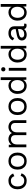

<svg xmlns="http://www.w3.org/2000/svg" viewBox="2323 -3093 780 5466"><g transform="rotate(-90 2713.0 -360.0)"><path d="M300 -510C253 -510 212 -500 175 -479C138 -458 110 -429 89 -390C68 -351 58 -304 58 -250C58 -196 68 -150 89 -111C110 -72 138 -42 175 -21C212 0 253 10 300 10C335 10 367 4 395 -8C422 -19 446 -36 466 -58C485 -80 501 -106 512 -137L438 -163C433 -141 425 -122 413 -107C400 -92 385 -80 366 -72C347 -64 324 -60 298 -60C265 -60 236 -68 212 -83C188 -98 170 -119 157 -148C144 -177 138 -211 138 -250C138 -290 144 -324 157 -353C170 -381 188 -403 212 -418C236 -433 265 -440 298 -440C333 -440 361 -432 383 -415C404 -398 420 -373 431 -341L507 -377C495 -404 479 -428 460 -448C441 -468 418 -483 392 -494C365 -505 335 -510 300 -510Z M860 -510C813 -510 772 -500 735 -479C698 -458 670 -429 649 -390C628 -351 618 -304 618 -250C618 -196 628 -150 649 -111C670 -72 698 -42 735 -21C772 0 813 10 860 10C907 10 949 0 986 -21C1022 -42 1050 -72 1071 -111C1092 -150 1102 -196 1102 -250C1102 -304 1092 -351 1071 -390C1050 -429 1022 -458 986 -479C949 -500 907 -510 860 -510ZM860 -441C894 -441 923 -433 947 -418C971 -403 990 -381 1003 -353C1016 -324 1022 -290 1022 -250C1022 -211 1016 -177 1003 -148C990 -119 971 -97 947 -82C923 -67 894 -59 860 -59C826 -59 797 -67 773 -82C749 -97 731 -119 718 -148C705 -177 698 -211 698 -250C698 -290 705 -324 718 -353C731 -381 749 -403 773 -418C797 -433 826 -441 860 -441Z M1333 0V-267C1333 -308 1341 -342 1356 -367C1371 -392 1391 -411 1414 -423C1437 -434 1459 -440 1481 -440C1514 -440 1542 -430 1565 -410C1588 -390 1599 -357 1599 -312V0H1679V-274C1679 -310 1686 -340 1700 -365C1713 -390 1731 -408 1754 -421C1777 -434 1801 -440 1827 -440C1860 -440 1888 -430 1911 -410C1934 -390 1945 -357 1945 -312V0H2025V-320C2025 -364 2016 -400 1997 -428C1978 -456 1955 -477 1926 -490C1897 -503 1866 -510 1834 -510C1813 -510 1792 -507 1769 -500C1746 -493 1724 -482 1705 -468C1686 -453 1671 -435 1660 -412C1643 -445 1619 -470 1588 -486C1557 -502 1523 -510 1488 -510C1457 -510 1428 -503 1399 -489C1370 -475 1346 -453 1328 -422L1323 -500H1253V0Z M2413 -510C2366 -510 2325 -500 2288 -479C2251 -458 2223 -429 2202 -390C2181 -351 2171 -304 2171 -250C2171 -196 2181 -150 2202 -111C2223 -72 2251 -42 2288 -21C2325 0 2366 10 2413 10C2460 10 2502 0 2539 -21C2575 -42 2603 -72 2624 -111C2645 -150 2655 -196 2655 -250C2655 -304 2645 -351 2624 -390C2603 -429 2575 -458 2539 -479C2502 -500 2460 -510 2413 -510ZM2413 -441C2447 -441 2476 -433 2500 -418C2524 -403 2543 -381 2556 -353C2569 -324 2575 -290 2575 -250C2575 -211 2569 -177 2556 -148C2543 -119 2524 -97 2500 -82C2476 -67 2447 -59 2413 -59C2379 -59 2350 -67 2326 -82C2302 -97 2284 -119 2271 -148C2258 -177 2251 -211 2251 -250C2251 -290 2258 -324 2271 -353C2284 -381 2302 -403 2326 -418C2350 -433 2379 -441 2413 -441Z M3001 10C3030 10 3057 5 3083 -6C3108 -17 3130 -32 3148 -53C3165 -73 3176 -98 3181 -127L3170 -121L3177 0H3247V-730H3167V-386L3177 -393C3167 -428 3147 -457 3117 -478C3086 -499 3050 -510 3009 -510C2968 -510 2929 -500 2893 -480C2857 -459 2828 -430 2806 -391C2784 -352 2773 -305 2773 -250C2773 -196 2783 -150 2804 -111C2825 -72 2852 -42 2887 -21C2922 0 2960 10 3001 10ZM3009 -60C2960 -60 2921 -77 2894 -112C2867 -147 2853 -193 2853 -250C2853 -307 2867 -353 2895 -388C2923 -423 2962 -440 3013 -440C3044 -440 3071 -433 3094 -418C3117 -403 3135 -382 3148 -355C3161 -328 3167 -295 3167 -257C3167 -217 3161 -182 3148 -153C3135 -123 3116 -100 3093 -84C3069 -68 3041 -60 3009 -60Z M3473 -596C3491 -596 3506 -602 3517 -613C3528 -624 3533 -638 3533 -656C3533 -674 3528 -689 3517 -700C3506 -711 3491 -716 3473 -716C3455 -716 3441 -711 3430 -700C3419 -689 3413 -674 3413 -656C3413 -638 3419 -624 3430 -613C3441 -602 3455 -596 3473 -596ZM3433 -500V0H3513V-500Z M3894 10C3923 10 3950 5 3976 -6C4001 -17 4023 -32 4041 -53C4058 -73 4069 -98 4074 -127L4063 -121L4070 0H4140V-730H4060V-386L4070 -393C4060 -428 4040 -457 4010 -478C3979 -499 3943 -510 3902 -510C3861 -510 3822 -500 3786 -480C3750 -459 3721 -430 3699 -391C3677 -352 3666 -305 3666 -250C3666 -196 3676 -150 3697 -111C3718 -72 3745 -42 3780 -21C3815 0 3853 10 3894 10ZM3902 -60C3853 -60 3814 -77 3787 -112C3760 -147 3746 -193 3746 -250C3746 -307 3760 -353 3788 -388C3816 -423 3855 -440 3906 -440C3937 -440 3964 -433 3987 -418C4010 -403 4028 -382 4041 -355C4054 -328 4060 -295 4060 -257C4060 -217 4054 -182 4041 -153C4028 -123 4009 -100 3986 -84C3962 -68 3934 -60 3902 -60Z M4618 -185C4618 -164 4614 -145 4606 -130C4598 -114 4587 -101 4573 -91C4559 -80 4543 -73 4526 -68C4508 -63 4489 -60 4470 -60C4440 -60 4417 -67 4401 -80C4384 -93 4376 -109 4376 -130C4376 -151 4384 -168 4400 -180C4416 -192 4440 -201 4473 -208L4634 -241V-307L4436 -268C4391 -259 4357 -243 4332 -219C4307 -194 4294 -163 4294 -126C4294 -96 4302 -71 4317 -51C4332 -30 4352 -15 4377 -5C4402 5 4430 10 4459 10C4482 10 4506 6 4530 -2C4554 -9 4576 -21 4595 -38C4614 -54 4628 -75 4636 -101L4616 -104V-94C4616 -71 4620 -53 4629 -38C4638 -23 4650 -11 4665 -4C4680 3 4698 7 4717 7C4738 7 4756 4 4769 -3L4773 -66C4761 -63 4749 -61 4736 -61C4711 -61 4698 -73 4698 -97V-339C4698 -378 4690 -411 4673 -436C4656 -461 4632 -479 4603 -492C4574 -504 4541 -510 4505 -510C4452 -510 4407 -499 4371 -476C4335 -453 4310 -422 4297 -385L4362 -345C4373 -378 4391 -403 4415 -418C4439 -433 4468 -440 4503 -440C4540 -440 4568 -430 4588 -410C4608 -389 4618 -360 4618 -323Z M5087 10C5116 10 5143 5 5169 -6C5194 -17 5216 -32 5234 -53C5251 -73 5262 -98 5267 -127L5256 -121L5263 0H5333V-730H5253V-386L5263 -393C5253 -428 5233 -457 5203 -478C5172 -499 5136 -510 5095 -510C5054 -510 5015 -500 4979 -480C4943 -459 4914 -430 4892 -391C4870 -352 4859 -305 4859 -250C4859 -196 4869 -150 4890 -111C4911 -72 4938 -42 4973 -21C5008 0 5046 10 5087 10ZM5095 -60C5046 -60 5007 -77 4980 -112C4953 -147 4939 -193 4939 -250C4939 -307 4953 -353 4981 -388C5009 -423 5048 -440 5099 -440C5130 -440 5157 -433 5180 -418C5203 -403 5221 -382 5234 -355C5247 -328 5253 -295 5253 -257C5253 -217 5247 -182 5234 -153C5221 -123 5202 -100 5179 -84C5155 -68 5127 -60 5095 -60Z"/></g></svg>

Font: WorkSans-Regular
Style: Regular
Weight: 500
Designer: Wei Huang
Foundry: Wei Huang
Version: ""